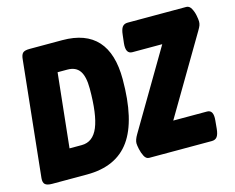

<svg xmlns="http://www.w3.org/2000/svg" viewBox="-98 -843 1206 987"><g transform="rotate(-15 505.0 -350.0)"><path d="M65 0Q38 0 27.5 -9.5Q17 -19 19 -42L84 -658Q86 -681 95.5 -690.5Q105 -700 132 -700H306Q554 -700 554 -426Q554 -208 480 -104Q406 0 250 0ZM198 -153H263Q323 -153 350.5 -219Q378 -285 378 -423Q378 -487 357.5 -517Q337 -547 292 -547H240ZM581 0Q565 0 555.5 -18Q546 -36 541.5 -57.5Q537 -79 537 -89Q537 -107 553 -134L797 -547H638Q602 -547 608 -603L613 -646Q616 -675 625.5 -687.5Q635 -700 654 -700H966Q982 -700 992 -682Q1002 -664 1006 -642.5Q1010 -621 1010 -611Q1010 -600 1006.5 -590.5Q1003 -581 994 -566L750 -153H930Q965 -153 959 -97L955 -54Q952 -25 942.5 -12.5Q933 0 914 0Z"/></g></svg>

Font: Asap Condensed Condensed ExtraBold
Style: Italic
Weight: 800
Width: 3
Italic angle: -6°
Designer: Pablo Cosgaya
Foundry: Omnibus-Type
Version: Version 3.001; ttfautohint (v1.8.4.7-5d5b)